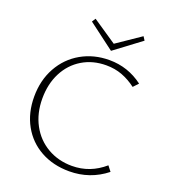

<svg xmlns="http://www.w3.org/2000/svg" viewBox="-153 -969 964 1087"><g transform="rotate(20 328.5 -425.5)"><path d="M59 -324Q59 -423 102 -500.5Q145 -578 220.5 -621Q296 -664 390 -664Q502 -664 592 -596L564 -566Q523 -597 479 -613.5Q435 -630 383 -630Q302 -630 239 -592Q176 -554 141 -486Q106 -418 106 -330Q106 -241 143 -172.5Q180 -104 245.5 -66Q311 -28 393 -28Q502 -28 587 -102L611 -71Q514 6 389 6Q292 6 217 -35.5Q142 -77 100.5 -152Q59 -227 59 -324ZM538 -835 379 -716 221 -835 235 -857 380 -759 524 -857Z"/></g></svg>

Font: Ysabeau Light
Style: Regular
Weight: 300
Designer: Christian Thalmann (Catharsis Fonts)
Version: Version 0.003